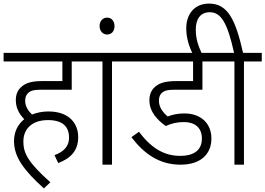

<svg xmlns="http://www.w3.org/2000/svg" viewBox="-20 -916 1476 1068"><path d="M283 -53 304 -9C374 -36 415 -78 415 -154C415 -226 368 -296 249 -296C216 -296 186 -290 158 -279C138 -298 120 -324 120 -355C120 -372 124 -386 134 -396C147 -411 167 -417 208 -417H379V-574H479V-622H0V-574H327V-465H214C150 -465 118 -452 95 -429C77 -412 68 -389 68 -358C68 -313 90 -278 115 -253C80 -225 58 -184 58 -131C58 -41 114 32 224 132L260 98C135 -14 110 -64 110 -129C110 -200 159 -248 247 -248C331 -248 364 -209 364 -151C364 -97 329 -70 283 -53Z M603 -574H702V-622H465V-574H550V0H603Z M534 -771C534 -742 553 -724 576 -724C600 -724 617 -742 617 -771C617 -799 600 -818 576 -818C552 -818 534 -799 534 -771Z M1003 -237C1063 -237 1103 -207 1103 -145C1103 -85 1064 -49 982 -49C891 -49 820 -94 753 -183L711 -153C780 -62 865 0 984 0C1100 0 1156 -62 1156 -145C1156 -231 1096 -285 1006 -285C971 -285 940 -279 913 -268C890 -287 864 -317 864 -355C864 -372 868 -386 877 -396C891 -411 910 -417 952 -417H1106V-574H1213V-622H688V-574H1054V-465H961C893 -465 862 -452 838 -429C821 -412 811 -389 811 -358C811 -294 856 -248 902 -215C934 -230 967 -237 1003 -237Z M1052 -615H1104C1084 -659 1069 -697 1069 -751C1069 -809 1094 -848 1147 -848C1209 -848 1245 -790 1282 -622H1199V-574H1284V0H1337V-574H1436V-622H1332C1290 -809 1246 -896 1143 -896C1061 -896 1016 -837 1016 -758C1016 -706 1031 -660 1052 -615Z"/></svg>

Font: Noto Sans Devanagari UI SemiCondensed Light
Style: Regular
Weight: 300
Width: 4
Designer: Jelle Bosma - Monotype Design Team
Foundry: Monotype Imaging Inc.
Version: Version 2.004